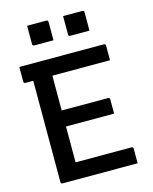

<svg xmlns="http://www.w3.org/2000/svg" viewBox="-133 -1001 865 1087"><g transform="rotate(-15 300.0 -457.0)"><path d="M97 0Q86 0 86 -11V-604H41Q30 -604 30 -615V-700H525Q536 -700 536 -689V-604H198V-400H469Q480 -400 480 -389V-306H198V-96H525Q536 -96 536 -85V0ZM133 -914H245Q256 -914 256 -903V-796H144Q133 -796 133 -807ZM344 -914H456Q467 -914 467 -903V-796H355Q344 -796 344 -807Z"/></g></svg>

Font: Recursive Mn Lnr St Med
Style: Regular
Weight: 500
Monospace: yes
Version: Version 1.079;hotconv 1.0.112;makeotfexe 2.5.65598; ttfautoh